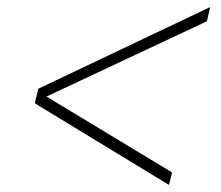

<svg xmlns="http://www.w3.org/2000/svg" viewBox="-20 -570 624 541"><path d="M572 -550 563 -510 111 -298 465 -84 456 -49 78 -279 88 -320Z"/></svg>

Font: Kantumruy Pro ExtraLight
Style: Italic
Weight: 250
Italic angle: -13°
Version: Version 1.002